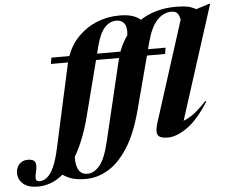

<svg xmlns="http://www.w3.org/2000/svg" viewBox="-256 -818 1336 1123"><g transform="rotate(-5 412.0 -256.0)"><path d="M59.5 -475.5 65.5 -512H171Q195 -578 241.5 -625.2Q288 -672.5 350 -697.8Q412 -723 483 -723Q527 -723 557 -713.8Q587 -704.5 606.5 -687Q649 -715 701.8 -730Q754.5 -745 816 -745Q857.5 -745 884.5 -739.5Q911.5 -734 934.5 -720.5L1010.5 -745H1018L804 -77Q827.5 -84.5 861 -108Q894.5 -131.5 940 -181L945.5 -177Q881.5 -75.5 818.5 -31.2Q755.5 13 704.5 13Q656 13 645 -8.2Q634 -29.5 650.5 -80L838 -667Q834 -692.5 823 -705.5Q812 -718.5 788 -718.5Q741.5 -718.5 704.2 -679.5Q667 -640.5 644 -554L633 -512H736L730 -475.5H623.5L540 -159.5Q504 -24 450.8 57.8Q397.5 139.5 334.5 176Q271.5 212.5 206 212.5Q159.5 212.5 128.2 203.5Q97 194.5 70 175.5Q35 205 -2.5 218.8Q-40 232.5 -78 232.5Q-134 232.5 -163.8 207.2Q-193.5 182 -193.5 143Q-193.5 113.5 -175 92.2Q-156.5 71 -123.5 71Q-91.5 71 -82 87.8Q-72.5 104.5 -81.5 141Q-90.5 178 -86.5 190Q-82.5 202 -65 202Q-43.5 202 -22.5 185.8Q-1.5 169.5 17.2 129.8Q36 90 51.5 19L158 -466.5Q159 -471 160 -475.5ZM344.5 -554 334 -512H471Q489.5 -562.5 519.5 -604Q525 -650.5 509.5 -672.5Q494 -694.5 461.5 -694.5Q425 -694.5 394.8 -663Q364.5 -631.5 344.5 -554ZM240 -146.5Q221.5 -76 199 -20.2Q176.5 35.5 151 78.5Q149 183 217.5 183Q254.5 183 287.8 145Q321 107 345 6L457.5 -466.5Q458.5 -471 460 -475.5H324.5Z"/></g></svg>

Font: Newsreader 72pt
Style: Bold Italic
Weight: 700
Italic angle: -17°
Designer: Hugues Gentile
Foundry: Production Type
Version: Version 1.003; ttfautohint (v1.8.3)